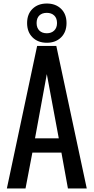

<svg xmlns="http://www.w3.org/2000/svg" viewBox="-20 -1071 532 1091"><path d="M19 0 191 -810H300L473 0H366L329 -204H164L125 0ZM179 -285H314L246 -650ZM246 -828Q196 -828 165 -858.5Q134 -889 134 -940Q134 -991 165 -1021Q196 -1051 246 -1051Q296 -1051 327 -1021Q358 -991 358 -940Q358 -889 327 -858.5Q296 -828 246 -828ZM246 -882Q272 -882 288 -897.5Q304 -913 304 -940Q304 -968 288 -983Q272 -998 246 -998Q219 -998 203.5 -983Q188 -968 188 -940Q188 -913 203.5 -897.5Q219 -882 246 -882Z"/></svg>

Font: Oswald
Style: Regular
Weight: 400
Designer: Vernon Adams
Foundry: Vernon Adams
Version: Version 4.103; ttfautohint (v1.8.3)